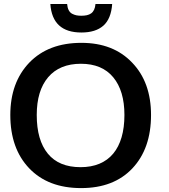

<svg xmlns="http://www.w3.org/2000/svg" viewBox="-20 -941 856 972"><path d="M392.1 -776.4Q244.6 -776.4 234.9 -920.9H319.8Q322.8 -883.8 344.7 -871.6Q356 -865.7 366.7 -863.5Q377.4 -861.3 392.1 -861.3Q407.2 -861.3 419.7 -864Q432.1 -866.7 441.4 -873.3Q450.7 -879.9 456.3 -891.6Q461.9 -903.3 463.4 -920.9H547.9Q542.5 -845.7 503.2 -811Q463.9 -776.4 392.1 -776.4ZM390.6 11.2Q223.6 11.2 127.9 -88.9Q32.2 -189 32.2 -358.9Q32.2 -523.4 128.4 -624Q225.1 -724.1 392.1 -724.1Q553.7 -724.1 648.9 -624Q744.6 -524.9 744.6 -358.9Q744.6 -189 650.4 -88.9Q556.2 11.2 390.6 11.2ZM387.7 -94.7Q441.9 -94.7 483.4 -112.1Q524.9 -129.4 553 -163.1Q581.1 -196.8 595.5 -246.1Q609.9 -295.4 609.9 -358.9Q609.9 -481.4 553.2 -549.8Q496.6 -618.2 389.6 -618.2Q281.7 -618.2 223.6 -549.8Q166 -481.9 166 -358.9Q166 -231.4 222.2 -163.1Q278.3 -94.7 387.7 -94.7Z"/></svg>

Font: Ride
Style: Bold
Weight: 700
Version: Version 3.000